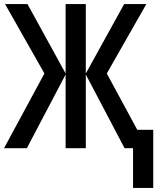

<svg xmlns="http://www.w3.org/2000/svg" viewBox="-23 -734 792 951"><path d="M702 -714 506 -370 657 -91H736V197H636V0H594L402 -365V0H302V-365L110 0H-3L197 -370L2 -714H113L302 -370V-714H402V-370L592 -714Z"/></svg>

Font: Avrile Sans Condensed Medium
Style: Regular
Weight: 500
Width: 3
Designer: Monotype Design Team
Foundry: Monotype Imaging Inc.
Version: Version 2.001;September 10, 2019;FontCreator 11.5.0.2425 64-